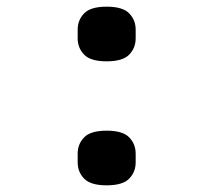

<svg xmlns="http://www.w3.org/2000/svg" viewBox="-20 -546 640 576"><path d="M300 10Q252 10 232.5 -10Q213 -30 213 -59V-85Q213 -114 232.5 -134Q252 -154 300 -154Q348 -154 367.5 -134Q387 -114 387 -85V-59Q387 -30 367.5 -10Q348 10 300 10ZM300 -362Q252 -362 232.5 -382Q213 -402 213 -431V-457Q213 -486 232.5 -506Q252 -526 300 -526Q348 -526 367.5 -506Q387 -486 387 -457V-431Q387 -402 367.5 -382Q348 -362 300 -362Z"/></svg>

Font: IBM Plex Mono Medium
Style: Regular
Weight: 500
Monospace: yes
Designer: Mike Abbink, Paul van der Laan, Pieter van Rosmalen
Foundry: Bold Monday
Version: Version 2.3